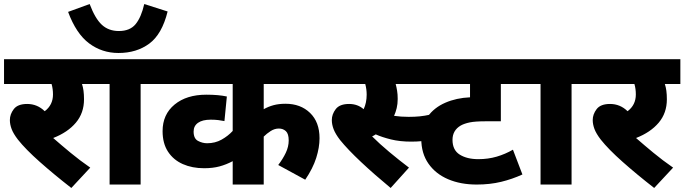

<svg xmlns="http://www.w3.org/2000/svg" viewBox="-20 -916 3397 953"><path d="M428 -84 334 17Q248 -50 177.5 -112.5Q107 -175 69 -223Q46 -253 37.5 -276Q29 -299 29 -320Q29 -349 48.5 -374.5Q68 -400 115 -400Q165 -400 202 -364Q243 -395 243 -447Q243 -475 236 -499H0V-622H464V-499H387Q392 -484 394.5 -465.5Q397 -447 397 -423Q397 -355 356.5 -307Q316 -259 244 -231Q284 -196 330 -158Q376 -120 428 -84Z M678 -499V0H524V-499H449V-622H769V-499ZM812 -859Q784 -746 721 -699.5Q658 -653 568 -653Q486 -653 422 -701Q358 -749 318 -857L425 -896Q452 -824 485.5 -793Q519 -762 570 -762Q625 -762 653 -796Q681 -830 696 -896Z M1613 -499H1289V-374Q1312 -387 1338 -394Q1364 -401 1397 -401Q1472 -401 1519 -355.5Q1566 -310 1566 -230Q1566 -184 1549.5 -132Q1533 -80 1495 -24L1361 -97Q1384 -127 1398.5 -157.5Q1413 -188 1413 -219Q1413 -252 1399 -265Q1385 -278 1364 -278Q1343 -278 1323.5 -265.5Q1304 -253 1289 -238V0H1135V-116Q1103 -99 1069.5 -90Q1036 -81 993 -81Q934 -81 887.5 -101.5Q841 -122 814 -163Q787 -204 787 -265Q787 -348 846.5 -397Q906 -446 1004 -446Q1065 -446 1106 -437L1094 -315Q1080 -318 1063 -320Q1046 -322 1026 -322Q985 -322 963 -306.5Q941 -291 941 -263Q941 -228 963 -216.5Q985 -205 1008 -205Q1048 -205 1080 -223Q1112 -241 1135 -266V-499H754V-622H1613Z M2009 -336Q2039 -336 2063.5 -338.5Q2088 -341 2115 -347L2128 -223Q2102 -218 2075 -215.5Q2048 -213 2021 -213Q1965 -213 1920.5 -224Q1876 -235 1845 -249Q1836 -243 1827 -239Q1864 -202 1912.5 -161.5Q1961 -121 2010 -84L1919 17Q1838 -50 1772 -112Q1706 -174 1668 -221Q1645 -251 1636 -274.5Q1627 -298 1627 -320Q1627 -349 1646.5 -374.5Q1666 -400 1713 -400Q1734 -400 1752 -393.5Q1770 -387 1785 -374Q1800 -406 1800 -446Q1800 -473 1793 -499H1598V-622H2116V-499H1944Q1948 -484 1951 -466Q1954 -448 1954 -425Q1954 -400 1949 -379.5Q1944 -359 1936 -341Q1970 -336 2009 -336Z M2603 -499H2466V-314H2392Q2339 -314 2312 -308.5Q2285 -303 2267 -293Q2226 -269 2226 -222Q2226 -171 2262 -148.5Q2298 -126 2354 -126Q2403 -126 2445.5 -138.5Q2488 -151 2526 -173L2573 -50Q2523 -27 2467.5 -13.5Q2412 0 2346 0Q2266 0 2204 -26.5Q2142 -53 2106.5 -104Q2071 -155 2071 -227Q2071 -293 2103 -337.5Q2135 -382 2190 -406Q2245 -430 2313 -433V-499H2039V-622H2603Z M2817 -499V0H2663V-499H2588V-622H2908V-499Z M3321 -84 3227 17Q3141 -50 3070.5 -112.5Q3000 -175 2962 -223Q2939 -253 2930.5 -276Q2922 -299 2922 -320Q2922 -349 2941.5 -374.5Q2961 -400 3008 -400Q3058 -400 3095 -364Q3136 -395 3136 -447Q3136 -475 3129 -499H2893V-622H3357V-499H3280Q3285 -484 3287.5 -465.5Q3290 -447 3290 -423Q3290 -355 3249.5 -307Q3209 -259 3137 -231Q3177 -196 3223 -158Q3269 -120 3321 -84Z"/></svg>

Font: Noto Sans ExtraBold
Style: Regular
Weight: 800
Designer: Monotype Design Team
Foundry: Monotype Imaging Inc.
Version: Version 2.007